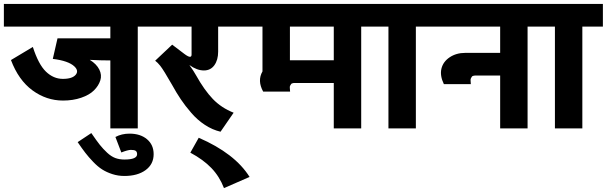

<svg xmlns="http://www.w3.org/2000/svg" viewBox="-55 -653 3101 981"><path d="M-35.2 -632.8H753.9V-517.1H648.9V2.9H508.8V-344.2Q458 -344.2 403.8 -347.2Q438.5 -325.7 452.4 -297.6Q466.3 -269.5 457.5 -242.2Q448.7 -214.8 425.3 -191.4Q401.9 -168 359.9 -153.6Q317.9 -139.2 267.1 -139.2Q182.1 -139.2 110.8 -191.4Q39.6 -243.7 1 -346.2L112.8 -413.1Q141.6 -323.7 179.9 -286.9Q218.3 -250 266.1 -250Q315.9 -250 333 -272.5Q347.7 -292 325.2 -313.5Q294.9 -342.3 214.8 -352.1L238.8 -457H508.8V-517.1H-35.2Z M341.8 73.2 411.6 26.9Q438 65.4 454.8 86.7Q471.7 107.9 492.4 127.2Q513.2 146.5 533.9 154.3Q554.7 162.1 580.6 162.1Q645.5 162.1 645.5 134.8Q645.5 122.6 638.4 117.7Q631.3 112.8 613.8 112.8Q598.6 112.8 564.9 126L534.7 46.9Q566.4 29.8 606.9 29.8Q662.1 29.8 696 58.3Q730 86.9 730 134.8Q730 186 689 216.1Q647.9 246.1 580.6 246.1Q548.3 246.1 519 236.6Q489.7 227.1 467.3 212.9Q444.8 198.7 421.4 174.3Q397.9 149.9 380.9 127.7Q363.8 105.5 341.8 73.2Z M683.6 -632.8H1183.6V-517.1H1059.6V-389.2Q1059.6 -346.7 1040.3 -319.8Q1021 -293 986.8 -293Q951.2 -293 912.6 -320.8Q936 -288.1 946.8 -268.1Q988.8 -192.9 1032.2 -147.5Q1075.7 -102.1 1138.7 -77.1L1071.8 20Q1030.3 10.3 991.9 -14.9Q953.6 -40 922.4 -76.2Q891.1 -112.3 868.7 -145.8Q846.2 -179.2 823.7 -220.2Q780.8 -295.4 763.7 -316.9Q750.5 -333.5 737.8 -342.8L824.7 -424.8L887.7 -377Q906.7 -362.8 915.5 -362.8Q923.8 -362.8 923.8 -374V-517.1H683.6Z M1220.2 251 1089.4 308.1Q1066.4 248.5 1025.1 205.6Q983.9 162.6 917.5 127L960.4 50.8Q1145 130.9 1220.2 251Z M1650.4 2.9V-229H1451.2Q1447.3 -229 1445.1 -228.8Q1442.9 -228.5 1438.5 -227.3Q1434.1 -226.1 1432.4 -223.4Q1430.7 -220.7 1427.7 -215.8Q1424.8 -210.9 1425.8 -203.6Q1426.8 -196.3 1427.2 -185.1H1289.6Q1258.8 -240.7 1286.1 -288.1V-517.1H1181.2V-632.8H1895.5V-517.1H1790.5V2.9ZM1426.3 -345.2H1650.4V-517.1H1426.3Z M1929.7 2.9V-517.1H1824.7V-632.8H2174.8V-517.1H2069.8V2.9Z M2104.5 -632.8H2745.6V-517.1H2640.6V2.9H2500.5V-267.1H2375.5Q2371.6 -267.1 2369.4 -266.8Q2367.2 -266.6 2362.5 -265.4Q2357.9 -264.2 2356.2 -261.5Q2354.5 -258.8 2351.6 -253.9Q2348.6 -249 2349.4 -241.7Q2350.1 -234.4 2350.6 -223.1H2212.9Q2191.9 -266.6 2200.4 -302.2Q2209 -337.9 2242.7 -360.4Q2276.4 -382.8 2321.8 -382.8H2500.5V-517.1H2104.5Z M2780.3 2.9V-517.1H2675.3V-632.8H3025.4V-517.1H2920.4V2.9Z"/></svg>

Font: LT Superior
Style: Bold
Weight: 400
Designer: Daniel Lyons
Foundry: LyonsType
Version: Version 1.000